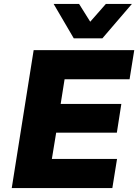

<svg xmlns="http://www.w3.org/2000/svg" viewBox="-20 -961 706 981"><path d="M40 0 152 -705H666L642 -556H310L290 -430H600L577 -283H267L245 -149H578L554 0ZM357 -765 254 -941H384L441 -850L521 -941H654L503 -765Z"/></svg>

Font: Nunito Sans 8pt Black
Style: Italic
Weight: 900
Italic angle: -9°
Version: Version 3.101;gftools[0.9.27]